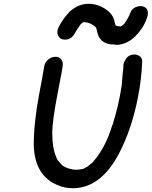

<svg xmlns="http://www.w3.org/2000/svg" viewBox="-20 -978 804 1018"><path d="M366 20Q325 20 289 5Q164 -44 159 -208Q159 -326 187 -475Q206 -573 215 -629Q219 -649 236.5 -663Q254 -677 274 -677Q294 -677 303.5 -664.5Q313 -652 313 -637Q313 -619 287 -491Q257 -336 257 -274Q257 -192 279 -143Q279 -140 282 -137Q282 -131 304 -108Q320 -88 364 -80Q364 -79 366.5 -79Q369 -79 378 -78.5Q387 -78 392 -78Q396 -78 417 -82L416 -81Q418 -81 419.5 -82Q421 -83 432 -88.5Q443 -94 443.5 -94.5Q444 -95 471 -117L475 -122Q539 -195 574 -310Q574 -312 577 -317Q580 -322 581 -331Q607 -411 625 -522Q630 -588 634 -618V-629Q634 -646 649 -667.5Q664 -689 694 -689Q706 -689 719.5 -681Q733 -673 734 -653Q730 -555 712 -465Q679 -294 610 -162Q513 20 366 20ZM601 -740Q596 -740 584 -742Q510 -742 495 -809Q492 -832 485 -836Q485 -838 465 -850Q452 -858 426 -861Q421 -861 417 -857Q406 -849 406 -847Q391 -826 378 -804Q360 -768 325 -768Q296 -768 287 -793Q284 -800 284 -808Q284 -818 289 -830Q313 -879 351 -918Q398 -958 449 -958Q503 -958 549 -923Q583 -896 588 -860L593 -843Q595 -842 597 -841.5Q599 -841 600 -840Q610 -838 621 -838Q621 -840 625 -840Q628 -843 631 -845Q634 -847 634.5 -848Q635 -849 636 -849.5Q637 -850 639 -852Q661 -883 672 -912Q679 -931 699 -940Q713 -946 726 -946Q764 -942 764 -910L763 -896Q745 -829 688 -777Q648 -743 601 -740Z"/></svg>

Font: Bad Comic
Style: Italic
Weight: 400
Italic angle: -11°
Designer: GGBotNet
Foundry: GGBotNet
Version: 0.95